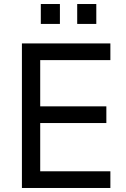

<svg xmlns="http://www.w3.org/2000/svg" viewBox="-20 -935 628 955"><path d="M89 0V-719H529V-636H180V-406H509V-323H180V-83H529V0ZM364 -816V-915H459V-816ZM183 -816V-915H278V-816Z"/></svg>

Font: Nunitoga
Style: Medium
Weight: 500
Designer: Vernon Adams
Foundry: Vernon Adams
Version: Version 1.0